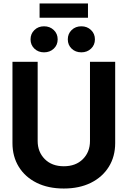

<svg xmlns="http://www.w3.org/2000/svg" viewBox="-20 -1088 744 1120"><path d="M352.1 11.7Q261.2 11.7 193.8 -21.7Q126.5 -55.2 89.6 -115Q52.7 -174.8 52.7 -253.4V-727.5H199.7V-265.6Q199.7 -201.7 241.2 -159.9Q282.7 -118.2 352.1 -118.2Q421.9 -118.2 463.4 -159.7Q504.9 -201.2 504.9 -265.6V-727.5H651.9V-253.4Q651.9 -174.8 614.7 -115Q577.6 -55.2 510.3 -21.7Q442.9 11.7 352.1 11.7ZM493.2 -1067.9V-984.4H210.9V-1067.9ZM236.8 -782.7Q203.1 -782.7 180.7 -804.2Q158.2 -825.7 158.2 -858.4Q158.2 -891.1 180.7 -912.8Q203.1 -934.6 236.8 -934.6Q271 -934.6 293.7 -912.8Q316.4 -891.1 316.4 -858.4Q316.4 -825.7 293.7 -804.2Q271 -782.7 236.8 -782.7ZM454.6 -782.7Q420.4 -782.7 397.9 -804.2Q375.5 -825.7 375.5 -858.4Q375.5 -891.1 397.9 -912.8Q420.4 -934.6 454.6 -934.6Q488.3 -934.6 511 -912.8Q533.7 -891.1 533.7 -858.4Q533.7 -825.7 511 -804.2Q488.3 -782.7 454.6 -782.7Z"/></svg>

Font: Inter Display
Style: Bold
Weight: 700
Designer: Rasmus Andersson
Foundry: rsms
Version: Version 4.001;git-9221beed3